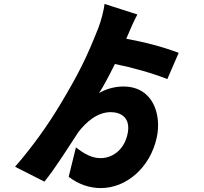

<svg xmlns="http://www.w3.org/2000/svg" viewBox="-20 -866 1040 981"><path d="M893 -596C810 -627 728 -649 625 -668L632 -684C641 -707 667 -765 682 -792L514 -846C511 -813 495 -755 482 -722C424 -575 383 -491 287 -331C227 -231 150 -121 57 -14L207 62C264 -8 338 -127 381 -192C418 -239 474 -293 546 -293C598 -293 651 -264 631 -178C611 -93 548 -58 494 -58C449 -58 410 -80 368 -113L331 37C379 75 437 95 495 95C626 95 748 -10 781 -164C806 -278 764 -424 610 -424C561 -424 514 -408 486 -390C508 -424 536 -476 567 -539C657 -521 759 -492 835 -462Z"/></svg>

Font: Noto Sans T Chinese Black
Style: Bold
Weight: 900
Designer: Ryoko NISHIZUKA (kana & ideographs); Paul D. Hunt (Latin, Greek & Cyrillic); Wenlong ZHANG (bopomofo); Sandoll Communica
Foundry: Adobe Systems Incorporated
Version: Version 1.000;PS 1;hotconv 1.0.78;makeotf.lib2.5.61930